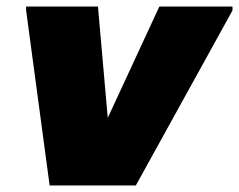

<svg xmlns="http://www.w3.org/2000/svg" viewBox="-20 -568 732 588"><path d="M60 -536V-548H280L310 -207L468 -548H692V-536L396 0H132Z"/></svg>

Font: Kufam Black
Style: Italic
Weight: 900
Italic angle: -11°
Designer: Artur Schmal
Foundry: Original Type
Version: Version 1.301; ttfautohint (v1.8.3)